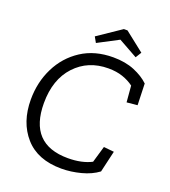

<svg xmlns="http://www.w3.org/2000/svg" viewBox="-149 -933 929 1051"><g transform="rotate(20 315.0 -407.5)"><path d="M412 -825 525 -736 504 -702 393 -764 273 -701 255 -733 391 -825ZM540 -50Q500 -20 442.5 -5Q385 10 330 10Q191 10 117.5 -73.5Q44 -157 44 -289Q44 -390 86 -474.5Q128 -559 205.5 -609.5Q283 -660 390 -660Q461 -660 514 -638Q567 -616 600 -584L604 -459L542 -453L534 -548Q506 -569 469.5 -581.5Q433 -594 386 -594Q268 -594 193 -513.5Q118 -433 118 -295Q118 -56 344 -56Q425 -56 481 -85L509 -181L569 -175Z"/></g></svg>

Font: Zilla Slab Regular
Style: Italic
Weight: 400
Italic angle: -6°
Designer: Typotheque.com
Foundry: Typotheque type foundry
Version: Version 1.1; 2017; ttfautohint (v1.6)